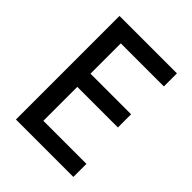

<svg xmlns="http://www.w3.org/2000/svg" viewBox="-203 -825 936 936"><g transform="rotate(45 265.0 -357.0)"><path d="M70 0H466V-90H169V-324H449V-415H169V-624H466V-714H70Z"/></g></svg>

Font: Noto Sans Mono Condensed Medium
Style: Regular
Weight: 500
Width: 3
Designer: Monotype Design Team
Foundry: Monotype Imaging Inc.
Version: Version 2.014